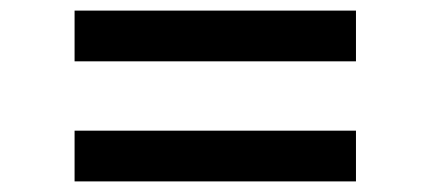

<svg xmlns="http://www.w3.org/2000/svg" viewBox="-20 -543 814 363"><path d="M121 -523C121 -523 121 -427 121 -427C121 -427 653 -427 653 -427C653 -427 653 -523 653 -523C653 -523 121 -523 121 -523ZM121 -296C121 -296 121 -200 121 -200C121 -200 653 -200 653 -200C653 -200 653 -296 653 -296C653 -296 121 -296 121 -296Z"/></svg>

Font: Girnar Poppins
Style: Medium
Weight: 500
Designer: Ninad Kale (Devanagari), Jonny Pinhorn (Latin)
Foundry: Indian Type Foundry
Version: ""